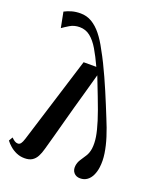

<svg xmlns="http://www.w3.org/2000/svg" viewBox="-144 -851 808 958"><g transform="rotate(20 259.5 -371.5)"><path d="M72 -76.5 214.5 -535H282Q260 -583 239 -618.5Q218 -654 193.5 -673.5Q169 -693 137 -693Q108 -693 85.2 -679.2Q62.5 -665.5 49.5 -656L33.5 -738Q51.5 -747.5 72 -753.2Q92.5 -759 118 -759Q150.5 -759 178 -742.8Q205.5 -726.5 229.5 -696.5Q253.5 -666.5 275 -625Q291.5 -596 306.8 -564.8Q322 -533.5 336.8 -501.2Q351.5 -469 365.2 -436.5Q379 -404 391.8 -372.8Q404.5 -341.5 416.5 -312Q435.5 -267 449 -224.2Q462.5 -181.5 468.2 -143Q474 -104.5 469.5 -70.5Q466.5 -46.5 457.2 -26.8Q448 -7 432.5 4.2Q417 15.5 395.5 15.5Q374.5 15.5 362.2 1.5Q350 -12.5 352.5 -35Q355 -54.5 365.5 -70.2Q376 -86 387 -103.2Q398 -120.5 401.5 -145Q405 -173 399.8 -206Q394.5 -239 380 -285.2Q365.5 -331.5 339.5 -398L301 -497L271.5 -391Q260 -352 248.5 -309.5Q237 -267 225.2 -224Q213.5 -181 202.5 -140.2Q191.5 -99.5 181 -63Q174.5 -38.5 165 -20.8Q155.5 -3 140.2 6.5Q125 16 100.5 16Q77 16 57.2 7.2Q37.5 -1.5 22.2 -14.8Q7 -28 -2 -40.5L10 -61Q19 -52 27 -46.8Q35 -41.5 44.5 -41.5Q53.5 -41.5 59.8 -49.5Q66 -57.5 72 -76.5Z"/></g></svg>

Font: Merriweather 120pt Medium
Style: Italic
Weight: 500
Italic angle: -7.8°
Version: Version 2.101